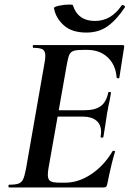

<svg xmlns="http://www.w3.org/2000/svg" viewBox="-20 -823 571 843"><path d="M20 -12Q48 -12 61.5 -17Q75 -22 81.5 -36Q88 -50 94 -81L175 -544Q179 -563 179 -578Q179 -599 167.5 -606Q156 -613 126 -613Q124 -613 124 -619Q124 -625 126 -625H519Q527 -625 525 -616L504 -482Q504 -479 500 -479Q497 -479 494.5 -480.5Q492 -482 492 -483Q488 -538 453 -571Q418 -604 363 -604H345Q316 -604 303 -599.5Q290 -595 284.5 -583Q279 -571 274 -543L193 -85Q190 -67 190 -55Q190 -35 201 -28Q212 -21 241 -21H267Q325 -21 381 -58.5Q437 -96 474 -159Q475 -162 481 -160.5Q487 -159 485 -157Q469 -105 451 -15Q449 -6 446 -3Q443 0 435 0H20Q17 0 17 -6Q17 -12 20 -12ZM422 -223Q424 -237 424 -243Q424 -276 403 -293.5Q382 -311 344 -311H187L191 -339H351Q397 -339 421.5 -356.5Q446 -374 455 -415Q456 -420 462 -419.5Q468 -419 467 -414Q463 -386 455 -352Q455 -348 450 -325Q447 -307 443 -278Q441 -267 439 -253Q437 -239 434 -222Q433 -218 427 -218.5Q421 -219 422 -223ZM217 -787Q216 -793 239.5 -798Q263 -803 284 -803Q299 -803 300 -800Q322 -731 397 -731Q468 -731 514 -799Q516 -801 518 -801Q522 -801 526 -797.5Q530 -794 529 -792Q493 -737 453.5 -708.5Q414 -680 359 -680Q296 -680 260.5 -711.5Q225 -743 217 -787Z"/></svg>

Font: Cormorant Garamond
Style: Bold Italic
Weight: 700
Italic angle: -10°
Designer: Christian Thalmann (Catharsis Fonts)
Foundry: Catharsis Fonts
Version: Version 4.000